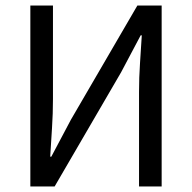

<svg xmlns="http://www.w3.org/2000/svg" viewBox="-20 -676 696 696"><path d="M90 0V-656H172V-317Q172 -265 168.5 -211.5Q165 -158 162 -108H166L237 -242L478 -656H566V0H484V-343Q484 -395 487.5 -446.5Q491 -498 494 -548H490L419 -414L178 0Z"/></svg>

Font: CV Source Sans
Style: Regular
Weight: 400
Designer: Paul D. Hunt
Foundry: Adobe Systems Incorporated
Version: Version 3.001